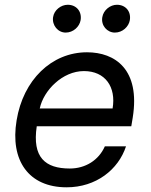

<svg xmlns="http://www.w3.org/2000/svg" viewBox="-20 -771 631 802"><path d="M258.2 11.4C381.4 11.4 474.4 -62.5 506.4 -159.8H418C392.4 -101.6 336.6 -67.1 271.7 -67.1C169 -67.1 114 -113.3 133.5 -243.6H528.4L534.4 -279.5C566.8 -481.5 460.2 -552.6 343.4 -552.6C195 -552.6 76.7 -436.4 49.4 -268.5C21.3 -100.5 99.8 11.4 258.2 11.4ZM146 -317.8C161.9 -393.5 241.1 -474.1 330.6 -474.1C419.7 -474.1 465.6 -407.7 450.3 -317.8ZM201.7 -699.2C196.7 -665.5 221.9 -634.9 254.3 -634.9C286.2 -634.9 312.1 -659.4 316.8 -687.1C322.4 -723.4 299 -751.1 262.8 -751.1C235.1 -751.1 206 -729.4 201.7 -699.2ZM407.3 -699.2C401.3 -664.1 427.6 -634.9 459.9 -634.9C491.8 -634.9 517.8 -659.4 522.4 -687.1C528.1 -723.4 504.6 -751.1 468.4 -751.1C440.7 -751.1 412.3 -729.4 407.3 -699.2Z"/></svg>

Font: Margiela Sans Text
Style: Italic
Weight: 400
Italic angle: -9.39999°
Designer: Stefan Endress, Andreas Faust
Version: Version 1.100;FEAKit 1.0